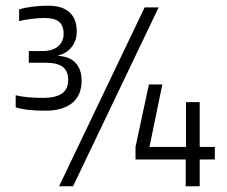

<svg xmlns="http://www.w3.org/2000/svg" viewBox="-20 -653 796 673"><path d="M249 -543Q249 -511 231.5 -488.5Q214 -466 185 -459V-457Q224 -455 245 -432.5Q266 -410 266 -370Q266 -319 233 -292Q200 -265 139 -265Q105 -265 79 -268Q53 -271 35 -277V-319Q57 -314 79.5 -312Q102 -310 131 -310Q176 -310 197.5 -325.5Q219 -341 219 -373Q219 -404 200 -418.5Q181 -433 141 -433H81V-474H128Q163 -474 183 -490Q203 -506 203 -535Q203 -563 187 -576.5Q171 -590 137 -590Q116 -590 88.5 -586.5Q61 -583 47 -579V-620Q66 -626 92.5 -629.5Q119 -633 149 -633Q198 -633 223.5 -610Q249 -587 249 -543ZM536 -627 236 0H187L487 -627ZM733 -138V-94H680V0H631V-94H455V-138L502 -357H549L504 -138H632V-295H680V-138Z"/></svg>

Font: Blinker Light
Style: Regular
Weight: 300
Designer: Juergen Huber
Foundry: supertype
Version: Version 1.017;hotconv 1.0.117;makeotfexe 2.5.65602